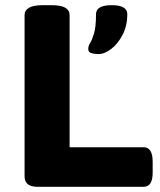

<svg xmlns="http://www.w3.org/2000/svg" viewBox="-20 -722 620 742"><path d="M126 0Q75 0 75 -40V-664Q75 -682 92 -692Q109 -702 146 -702H179Q216 -702 232.5 -692Q249 -682 249 -664V-153H535Q570 -153 570 -97V-55Q570 0 535 0ZM360 -513Q346 -513 333.5 -516.5Q321 -520 321 -533Q321 -544 328.5 -556Q336 -568 343.5 -593Q351 -618 351 -667Q351 -702 412 -702Q472 -702 472 -667Q472 -623 454 -588Q436 -553 410 -533Q384 -513 360 -513Z"/></svg>

Font: Asap Expanded ExtraBold
Style: Regular
Weight: 800
Width: 7
Designer: Pablo Cosgaya
Foundry: Omnibus-Type
Version: Version 3.001; ttfautohint (v1.8.4.7-5d5b)